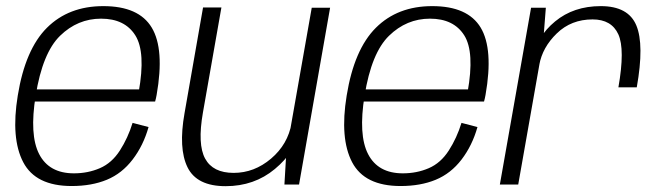

<svg xmlns="http://www.w3.org/2000/svg" viewBox="-20 -618 2217 643"><path d="M220 5 227.5 -37.5Q144.5 -37.5 111.2 -101.8Q78 -166 99.5 -298Q122.5 -441 181.2 -498.2Q240 -555.5 318.5 -555.5Q398 -555.5 433.2 -499.5Q468.5 -443.5 444.5 -310L451.5 -318.5H94.5L87.5 -278H499.5Q502.5 -288.5 504.5 -300Q531.5 -453.5 488.2 -525.5Q445 -597.5 326 -597.5Q210 -597.5 137.2 -525Q64.5 -452.5 39.5 -298Q16 -154.5 57.8 -74.8Q99.5 5 220 5ZM227.5 -37.5 220 5Q287 5 337.8 -16Q388.5 -37 424.2 -83.8Q460 -130.5 477.5 -192.5L424 -206.5Q408.5 -156 381.5 -114Q354.5 -72 314.5 -54.8Q274.5 -37.5 227.5 -37.5Z M932.5 0H981.5L1085.5 -592H1024L939 -110ZM721.5 -593H660L598 -239Q577 -121 608 -57.8Q639 5.5 735.5 5.5Q831.5 5.5 900.5 -52Q969.5 -109.5 981.5 -179L956.5 -205.5Q944 -134.5 887.8 -86.8Q831.5 -39 762.5 -39Q693 -39 667 -86.8Q641 -134.5 659.5 -240.5Z M1321.5 5 1329 -37.5Q1246 -37.5 1212.8 -101.8Q1179.5 -166 1201 -298Q1224 -441 1282.8 -498.2Q1341.5 -555.5 1420 -555.5Q1499.5 -555.5 1534.8 -499.5Q1570 -443.5 1546 -310L1553 -318.5H1196L1189 -278H1601Q1604 -288.5 1606 -300Q1633 -453.5 1589.8 -525.5Q1546.5 -597.5 1427.5 -597.5Q1311.5 -597.5 1238.8 -525Q1166 -452.5 1141 -298Q1117.5 -154.5 1159.2 -74.8Q1201 5 1321.5 5ZM1329 -37.5 1321.5 5Q1388.5 5 1439.2 -16Q1490 -37 1525.8 -83.8Q1561.5 -130.5 1579 -192.5L1525.5 -206.5Q1510 -156 1483 -114Q1456 -72 1416 -54.8Q1376 -37.5 1329 -37.5Z M2051 -325.5H2112.5Q2138 -468.5 2111 -533Q2084 -597.5 1992 -597.5Q1901 -597.5 1839 -546.2Q1777 -495 1764.5 -423L1786 -400.5Q1796.5 -459.5 1844.8 -506.2Q1893 -553 1964.5 -553Q2028 -553 2050.8 -503Q2073.5 -453 2051 -325.5ZM1654 0H1715.5L1798.5 -470.5L1808 -592H1758.5Z"/></svg>

Font: Anybody UltraCondensed Thin Light
Style: Italic
Weight: 300
Italic angle: -10°
Version: Version 1.111